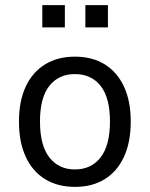

<svg xmlns="http://www.w3.org/2000/svg" viewBox="-20 -720 585 749"><path d="M273 9Q205 9 156 -21Q107 -51 80.5 -108Q54 -165 54 -246Q54 -326 80.5 -382.5Q107 -439 156 -469Q205 -499 272 -499Q340 -499 388.5 -469Q437 -439 463.5 -382.5Q490 -326 490 -246Q490 -165 463.5 -108Q437 -51 388.5 -21Q340 9 273 9ZM272 -59Q336 -59 372.5 -106Q409 -153 409 -246Q409 -339 372.5 -385Q336 -431 272 -431Q209 -431 172.5 -385Q136 -339 136 -246Q136 -153 172.5 -106Q209 -59 272 -59ZM313 -613V-700H401V-613ZM145 -613V-700H233V-613Z"/></svg>

Font: Nunito Sans 10pt SemiCondensed
Style: Regular
Weight: 400
Width: 4
Designer: Vernon Adams
Foundry: Vernon Adams
Version: Version 3.101;gftools[0.9.27]